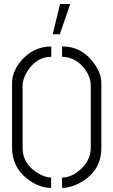

<svg xmlns="http://www.w3.org/2000/svg" viewBox="-20 -916 555 941"><path d="M238.3 -748 274.4 -896.5H324.2L273.4 -748ZM39.1 -190.4V-511.7Q39.1 -563.5 83 -617.2Q141.6 -687.5 231.4 -688.5V-637.7Q160.2 -637.7 115.2 -568.4Q90.8 -530.3 90.8 -496.1V-190.4Q90.8 -115.2 161.1 -70.3Q199.2 -45.9 230.5 -45.9V4.9Q174.8 4.9 119.1 -35.2Q40 -93.8 39.1 -190.4ZM284.2 4.9V-45.9Q330.1 -45.9 374 -85Q423.8 -128.9 424.8 -190.4V-496.1Q424.8 -545.9 384.8 -590.8Q342.8 -636.7 284.2 -637.7V-688.5Q382.8 -688.5 442.4 -603.5Q476.6 -554.7 476.6 -511.7V-190.4Q476.6 -82 379.9 -24.4Q329.1 4.9 284.2 4.9Z"/></svg>

Font: Post No Bills Colombo
Style: Regular
Weight: 500
Designer: Kosala Senevirathne, Siva Puranthara, Lasantha Premarathna, Tharique Azeez
Foundry: Mooniak
Version: Version 1.220 ; ttfautohint (v1.5)